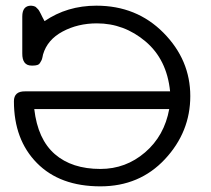

<svg xmlns="http://www.w3.org/2000/svg" viewBox="-20 -642 740 673"><path d="M28.8 -287.1Q28.8 -322.3 67.9 -321.8H576.2Q564.9 -433.6 490 -496.8Q415 -560.1 319.8 -560.1Q252.9 -560.1 199.5 -531.5Q146 -502.9 130.9 -451.2Q130.9 -450.2 128.9 -441.7Q127 -433.1 125.5 -430.7Q124 -428.2 120.6 -422.1Q117.2 -416 110.6 -414.1Q104 -412.1 95.2 -412.1H90.8Q57.6 -412.1 58.1 -455.1V-584Q58.1 -622.1 88.9 -622.1Q92.8 -622.1 96.4 -621.1Q100.1 -620.1 102.5 -619.1Q105 -618.2 107.9 -615Q110.8 -611.8 113 -609.9Q115.2 -607.9 118.2 -602.5Q121.1 -597.2 123 -593.5Q125 -589.8 128.9 -581.5Q132.8 -573.2 136.2 -567.9Q215.3 -622.1 317.9 -622.1Q459 -622.1 553 -527.1Q647 -432.1 647 -305.2Q647 -179.2 558.1 -84Q469.2 11.2 332 11.2Q189.9 11.2 109.4 -70.6Q28.8 -152.3 28.8 -287.1ZM100.1 -259.8Q112.3 -153.8 172.1 -101.8Q231.9 -49.8 332 -49.8Q420.9 -49.8 488.5 -107.9Q556.2 -166 573.2 -259.8Z"/></svg>

Font: CMU Typewriter Text Variable Width
Style: Medium
Weight: 500
Version: Version 0.7.0